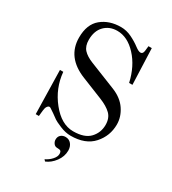

<svg xmlns="http://www.w3.org/2000/svg" viewBox="-228 -847 1076 1203"><g transform="rotate(30 310.0 -246.0)"><path d="M282 85Q282 64 295.5 52Q309 40 329 40Q355 40 370.5 59Q386 78 386 106Q386 149 358.5 186Q331 223 294 238L284 227Q310 215 329.5 193.5Q349 172 349 152Q349 135 341 130Q335 126 317 126Q301 126 291.5 113Q282 100 282 85ZM88 -306H112Q122 -193 194 -103.5Q266 -14 351 -14Q433 -14 470.5 -54Q508 -94 508 -150Q508 -199 479.5 -227Q451 -255 396 -277L244 -338Q90 -399 90 -542Q90 -638 146 -684Q202 -730 286 -730Q326 -730 364 -711.5Q402 -693 432 -670Q456 -652 470 -652Q487 -652 490 -676L494 -712H518L528 -452H504Q480 -560 416 -629Q352 -698 278 -698Q222 -698 186 -661.5Q150 -625 150 -560Q150 -515 173 -490Q196 -465 241 -447L434 -370Q501 -343 534.5 -293Q568 -243 568 -188Q568 -105 513 -43.5Q458 18 351 18Q314 18 273.5 1Q233 -16 222 -24L186 -50Q161 -67 156 -70Q151 -73 147 -73Q139 -73 131.5 -62.5Q124 -52 122 -30L118 10H95Z"/></g></svg>

Font: Old Standard TT
Style: Regular
Weight: 400
Designer: Alexey Kryukov <alexios@thessalonica.org.ru>
Version: Version 2.2